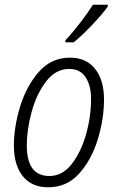

<svg xmlns="http://www.w3.org/2000/svg" viewBox="-20 -786 496 816"><path d="M185 10Q264 10 316.5 -48.5Q369 -107 395.5 -193.5Q422 -280 422 -363Q422 -446 384 -493.5Q346 -541 278 -541Q198 -541 145 -480.5Q92 -420 65.5 -333Q39 -246 39 -168Q39 -84 77 -37Q115 10 185 10ZM190 -38Q94 -38 94 -167Q94 -237 115 -312.5Q136 -388 176.5 -440.5Q217 -493 274 -493Q321 -493 344 -457.5Q367 -422 367 -366Q367 -290 345.5 -214.5Q324 -139 284.5 -88.5Q245 -38 190 -38ZM258 -606H293Q327 -633 371.5 -680Q416 -727 438 -758V-766H375Q355 -734 322.5 -691.5Q290 -649 258 -615Z"/></svg>

Font: Noto Sans Display SemiCondensed Light
Style: Italic
Weight: 300
Width: 4
Italic angle: -12°
Designer: Monotype Design Team
Foundry: Monotype Imaging Inc.
Version: Version 1.900